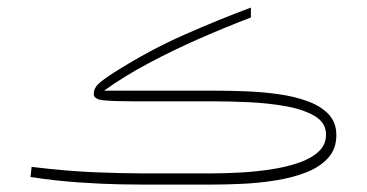

<svg xmlns="http://www.w3.org/2000/svg" viewBox="-20 -499 992 519"><path d="M550.8 0H370.6Q353.5 0 305.7 -0.7Q257.8 -1.5 193.6 -5.9Q129.4 -10.3 62.5 -20.5L65.4 -47.9Q163.6 -36.1 239.7 -33.2Q315.9 -30.3 365.7 -30.3H550.3Q585.4 -30.3 627.4 -32.5Q669.4 -34.7 710.4 -40.8Q751.5 -46.9 785.6 -58.3Q819.8 -69.8 840.6 -88.6Q861.3 -107.4 861.3 -135.3Q861.3 -167 831.1 -185.1Q800.8 -203.1 753.4 -211.7Q706.1 -220.2 653.8 -222.7Q601.6 -225.1 557.1 -225.1H339.4Q287.6 -225.1 260.5 -227.8Q233.4 -230.5 233.4 -244.6Q233.4 -260.3 245.8 -272Q258.3 -283.7 288.6 -303.2Q383.3 -363.3 478 -405Q572.8 -446.8 658.2 -478.5V-451.7Q590.3 -425.8 519.5 -394.8Q448.7 -363.8 382.6 -328.6Q316.4 -293.5 261.2 -253.9H559.6Q599.6 -253.9 644.8 -252.2Q689.9 -250.5 733.2 -244.4Q776.4 -238.3 811.8 -225.3Q847.2 -212.4 868.2 -190.2Q889.2 -168 889.2 -133.8Q889.2 -96.7 867.2 -72.3Q845.2 -47.9 808.6 -33.4Q772 -19 727.3 -11.7Q682.6 -4.4 636.7 -2.2Q590.8 0 550.8 0Z"/></svg>

Font: Vazirmatn UI FD Thin
Style: Regular
Weight: 100
Designer: Saber Rastikerdar
Foundry: Saber Rastikerdar
Version: Version 33.003